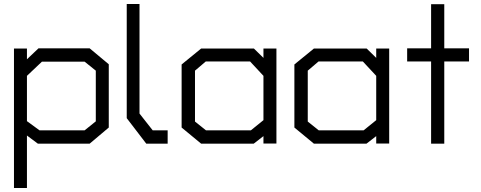

<svg xmlns="http://www.w3.org/2000/svg" viewBox="-20 -720 2410 962"><path d="M429 0H170L115 -41V222H50V-477H115V-423L173 -478H429L525 -398V-81ZM460 -366 404 -411H190L115 -340V-113L178 -67H404L460 -112Z M713 0 615 -128V-700H679V-151L745 -67H820V0Z M1300 -1V-38L1251 0H988L890 -81V-397L988 -477H1252L1300 -430V-477H1365V-1ZM1300 -340 1233 -412H1011L957 -366V-111L1012 -67H1237L1300 -118Z M1865 -1V-38L1816 0H1553L1455 -81V-397L1553 -477H1817L1865 -430V-477H1930V-1ZM1865 -340 1798 -412H1576L1522 -366V-111L1577 -67H1802L1865 -118Z M2206 -412V0H2140V-412H2020V-478H2140V-699H2206V-478H2330V-412Z"/></svg>

Font: Turret Road Medium
Style: Regular
Weight: 500
Designer: Noponies
Foundry: Noponies
Version: Version 1.001; ttfautohint (v1.8)